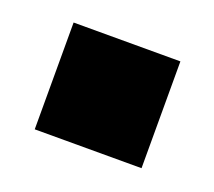

<svg xmlns="http://www.w3.org/2000/svg" viewBox="-49 -499 331 297"><g transform="rotate(20 117.0 -351.0)"><path d="M205.1 -263.7H29.3V-439.5H205.1Z"/></g></svg>

Font: Gerhaus
Style: Regular
Weight: 400
Designer: GGBotNet
Foundry: GGBotNet
Version: 1.01